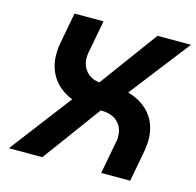

<svg xmlns="http://www.w3.org/2000/svg" viewBox="-103 -807 933 914"><g transform="rotate(15 364.0 -350.0)"><path d="M18 0 249 -303Q210 -318 181 -344.5Q152 -371 136 -408Q120 -445 120 -491Q120 -504 121 -517.5Q122 -531 125 -545L154 -700H297L266 -536Q265 -530 264.5 -524Q264 -518 264 -512Q264 -473 287.5 -446Q311 -419 353 -414L563 -700H728L498 -403Q568 -384 609 -334Q650 -284 650 -208Q650 -195 648.5 -182Q647 -169 645 -155L616 0H473L504 -164Q506 -171 506 -177Q506 -183 506 -189Q506 -232 477.5 -259.5Q449 -287 394 -287L183 0Z"/></g></svg>

Font: MuseoModerno SemiBold
Style: Italic
Weight: 600
Italic angle: -9°
Designer: Pablo Cosgaya, Héctor Gatti, Marcela Romero, and the Authors of The MuseoModerno Project.
Foundry: Omnibus-Type Team
Version: Version 1.003